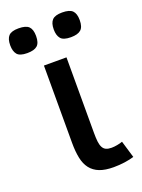

<svg xmlns="http://www.w3.org/2000/svg" viewBox="-173 -769 627 848"><g transform="rotate(-20 140.5 -345.0)"><path d="M307.1 2Q288.6 7.8 262.9 11.5Q237.3 15.1 210.9 15.1Q171.4 15.1 145 4.9Q118.7 -5.4 102.8 -25.9Q86.9 -46.4 80.6 -77.1Q74.2 -107.9 74.2 -148.9V-512.2H180.2V-157.2Q180.2 -132.8 182.1 -116.2Q184.1 -99.6 189.7 -88.9Q195.3 -78.1 205.3 -73.5Q215.3 -68.8 231 -68.8Q243.7 -68.8 258.1 -71.5Q272.5 -74.2 283.2 -78.1ZM291.5 -647Q291.5 -614.7 276.6 -601.8Q261.7 -588.9 229.5 -588.9Q194.3 -588.9 181.9 -604Q169.4 -619.1 169.4 -647Q169.4 -677.2 182.9 -691.2Q196.3 -705.1 229.5 -705.1Q264.2 -705.1 277.8 -691.4Q291.5 -677.7 291.5 -647ZM86.4 -647Q86.4 -614.7 71.8 -601.8Q57.1 -588.9 24.4 -588.9Q-10.7 -588.9 -22.9 -604Q-35.2 -619.1 -35.2 -647Q-35.2 -677.2 -22 -691.2Q-8.8 -705.1 24.4 -705.1Q59.1 -705.1 72.8 -691.4Q86.4 -677.7 86.4 -647Z"/></g></svg>

Font: Clear Sans Medium
Style: Regular
Weight: 500
Foundry: Intel Corporation
Version: Version 1.00